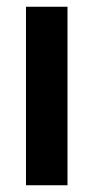

<svg xmlns="http://www.w3.org/2000/svg" viewBox="-20 -549 277 569"><path d="M180 -529V0H57V-529Z"/></svg>

Font: Fira Sans Extra Condensed Medium
Style: Regular
Weight: 500
Width: 1
Designer: Carrois Corporate & Edenspiekermann AG
Foundry: Carrois Corporate GbR & Edenspiekermann AG
Version: Version 4.203